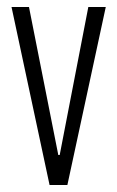

<svg xmlns="http://www.w3.org/2000/svg" viewBox="-20 -530 336 550"><path d="M122 0 13 -510H63L147 -86H151L233 -510H283L173 0Z"/></svg>

Font: Saira Ultra Condensed Light
Style: Regular
Weight: 300
Width: 1
Designer: Hector Gatti with collaboration of the Omnibus-Type team
Foundry: Omnibus-Type
Version: Version 1.001; ttfautohint (v1.8)